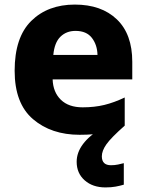

<svg xmlns="http://www.w3.org/2000/svg" viewBox="-20 -579 641 839"><path d="M425 104Q425 80 445 51.5Q465 23 525 -30L426 -20Q315 47 315 128Q315 178 350 209Q385 240 441 240Q466 240 485 236.5Q504 233 521 228V134Q510 137 495.5 140Q481 143 465 143Q425 143 425 104ZM307 -559Q189 -559 116.5 -487.5Q44 -416 44 -270Q44 -127 124 -58.5Q204 10 328 10Q394 10 439.5 0.5Q485 -9 525 -30V-153Q479 -131 436 -120.5Q393 -110 341 -110Q280 -110 246 -143Q212 -176 210 -232H558V-309Q558 -430 490.5 -494.5Q423 -559 307 -559ZM310 -444Q358 -444 381.5 -413.5Q405 -383 406 -339H213Q218 -393 244 -418.5Q270 -444 310 -444Z"/></svg>

Font: Noto Sans UI Extra
Style: Regular
Weight: 800
Designer: Monotype Design Team
Foundry: Monotype Imaging Inc.
Version: Version 1.901